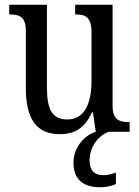

<svg xmlns="http://www.w3.org/2000/svg" viewBox="-20 -556 588 810"><path d="M232 10C290 10 335 -10 368 -82H372L384 0C338 14 290 64 290 130C290 203 333 234 403 234C422 234 451 230 469 220V172C448 180 431 183 415 183C380 183 358 164 358 121C358 58 400 14 438 0H527V-41H523C486 -41 455 -49 455 -109V-536H297V-495H300C337 -495 366 -486 366 -422V-215C366 -118 336 -52 264 -52C197 -52 178 -99 178 -189V-536H19V-495H23C60 -495 89 -486 89 -427V-186C89 -48 138 10 232 10Z"/></svg>

Font: Noto Serif Devanagari Condensed
Style: Regular
Weight: 400
Width: 3
Designer: Universal Thirst, Indian Type Foundry and the Monotype Design Team
Foundry: Monotype Imaging Inc.
Version: Version 2.004